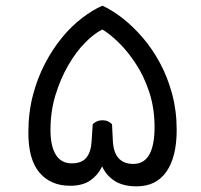

<svg xmlns="http://www.w3.org/2000/svg" viewBox="-20 -645 710 677"><path d="M341 -625Q376 -609 412.5 -580.5Q449 -552 483 -512.5Q517 -473 544 -423Q571 -373 587 -313.5Q603 -254 603 -187Q603 -92 567 -40Q531 12 462 12Q414 12 384.5 -7Q355 -26 341 -56.5Q327 -87 323 -122H357Q354 -87 339.5 -57Q325 -27 298 -8.5Q271 10 227 10Q159 10 119.5 -36Q80 -82 80 -177Q80 -248 96 -309Q112 -370 139 -421.5Q166 -473 199.5 -513.5Q233 -554 270 -582Q307 -610 341 -625ZM341 -541Q312 -527 280 -494.5Q248 -462 220.5 -414.5Q193 -367 175.5 -309.5Q158 -252 158 -187Q158 -129 177 -99Q196 -69 233 -69Q268 -69 284.5 -89Q301 -109 303 -147L307 -207Q314 -214 322.5 -217.5Q331 -221 341 -221Q352 -221 360 -217.5Q368 -214 375 -207L378 -147Q380 -108 398 -87.5Q416 -67 450 -67Q488 -67 506.5 -100Q525 -133 525 -197Q525 -262 507 -318Q489 -374 460 -418.5Q431 -463 399.5 -494Q368 -525 341 -541Z"/></svg>

Font: Baloo Bhaijaan 2
Style: Regular
Weight: 400
Designer: Sanskriti Dholi, Noopur Datye and Ek Type
Foundry: Ek Type
Version: Version 1.701